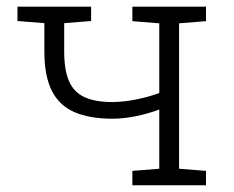

<svg xmlns="http://www.w3.org/2000/svg" viewBox="-20 -548 692 568"><path d="M371.6 0V-42.5L451.2 -48.8V-224.1Q420.9 -212.4 383.5 -204.6Q346.2 -196.8 313 -196.8Q245.1 -196.8 200.2 -216.3Q155.3 -235.8 133.3 -279.5Q111.3 -323.2 111.3 -395.5V-479.5L31.7 -485.8V-528.3H169.9H249.5V-485.8L169.9 -479.5V-395.5Q169.9 -339.8 184.6 -307.1Q199.2 -274.4 230.7 -260.3Q262.2 -246.1 313 -246.1Q348.6 -246.6 386 -254.4Q423.3 -262.2 451.2 -272.9V-479L371.6 -485.4V-528.3H589.4V-485.4L509.8 -479V-48.8L589.4 -42.5V0Z"/></svg>

Font: Roboto Slab LO Light
Style: Regular
Weight: 300
Designer: Google
Version: Version 2.000